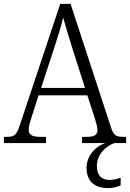

<svg xmlns="http://www.w3.org/2000/svg" viewBox="-21 -734 667 985"><path d="M-1 0H215V-32H184C140 -32 126 -45 126 -70C126 -87 137 -121 143 -139L177 -245H427L464 -132C469 -114 479 -84 479 -69C479 -44 467 -32 425 -32H400V0H520C472 14 423 64 423 127C423 197 465 231 534 231C554 231 579 226 598 217V178C575 186 559 189 541 189C504 189 476 170 476 118C476 54 527 13 566 0H626V-32H612C573 -32 562 -40 549 -79L341 -714H288L84 -102C65 -43 55 -32 17 -32H-1ZM190 -283 259 -494C276 -548 295 -606 303 -644C314 -603 332 -545 351 -484L415 -283Z"/></svg>

Font: Noto Serif Georgian SemiCondensed Light
Style: Regular
Weight: 300
Width: 4
Designer: Monotype Design Team, Akaki Razmadze
Foundry: Google LLC
Version: Version 2.003